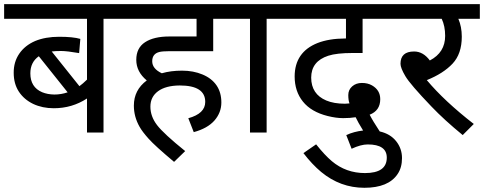

<svg xmlns="http://www.w3.org/2000/svg" viewBox="-20 -642 2344 930"><path d="M127 -286.6Q127 -219.7 184.1 -195.3Q210 -184.6 243.2 -184.1Q276.4 -184.1 307.6 -194.8L168 -369.6Q127 -340.8 127 -286.6ZM266.6 -463.9Q333.5 -463.9 369.1 -453.6L363.3 -384.8Q304.2 -395 275.9 -395Q247.6 -395 230.5 -392.6L364.7 -224.6Q380.9 -236.3 401.4 -256.3V-550.8H0V-622.1H585.4V-550.8H481.4V0H401.4V-165Q329.1 -117.7 240.7 -117.7Q185.1 -117.7 140.6 -138.7Q96.2 -160.2 71.3 -198.2Q46.4 -236.3 46.4 -289.1Q45.9 -341.8 73.2 -381.8Q100.6 -421.9 150.4 -443.4Q200.2 -463.9 266.6 -463.9Z M974.1 -148.4Q974.1 -228 850.6 -228Q782.7 -227.5 745.6 -200.2Q708.5 -172.9 708.5 -125.5Q708.5 -78.1 740.7 -36.1Q772.9 5.9 877 89.8L823.2 142.1Q730 64 699.7 29.8Q669.4 -3.9 655.8 -28.3Q628.4 -76.7 628.4 -130.4Q628.4 -206.1 690.9 -252.4Q640.1 -294.4 640.1 -352.1Q640.1 -409.7 682.6 -437.5Q725.1 -465.3 800.3 -465.3H932.1V-550.8H570.8V-622.1H1116.7V-550.8H1012.7V-394H797.9Q767.1 -394 751.5 -390.1Q717.3 -381.3 717.3 -345.2Q717.3 -309.1 763.7 -287.1Q807.1 -299.8 861.8 -299.8Q916.5 -299.8 960.9 -281.2Q1005.4 -262.7 1028.8 -228.5Q1052.2 -194.3 1052.2 -145.5Q1052.2 -96.7 1018.6 -58.1Q984.9 -20 918.5 -2L892.1 -69.3Q974.1 -91.8 974.1 -148.4Z M1375.5 -550.8H1271.5V0H1190.9V-550.8H1102.1V-622.1H1375.5Z M1853.5 121.6Q1853.5 57.6 1761.2 57.6Q1728 57.6 1683.1 78.6L1657.2 12.2Q1694.8 -4.9 1738.8 -9.8Q1713.4 -50.8 1702.6 -74.2Q1676.3 -69.8 1642.1 -69.8Q1607.9 -69.8 1566.9 -80.1Q1487.3 -100.1 1447.3 -149.9Q1407.2 -199.7 1407.2 -272Q1407.7 -389.6 1518.1 -433.6Q1573.2 -455.1 1650.9 -455.6H1655.8V-550.8H1360.8V-622.1H1895V-550.8H1736.3V-385.3H1688Q1610.8 -385.3 1570.3 -372.1Q1487.3 -345.2 1487.3 -265.6Q1487.8 -186 1560.1 -155.3Q1597.2 -139.6 1650.9 -139.6Q1658.2 -139.6 1672.9 -141.1Q1667 -156.2 1667 -181.6Q1667 -207 1685.8 -223.6Q1704.6 -240.2 1732.9 -240.2Q1761.2 -240.2 1781.7 -228.5Q1821.8 -205.6 1821.8 -161.6Q1821.8 -106.4 1770.5 -86.4Q1786.1 -55.7 1819.3 -5.4Q1870.6 6.3 1898.9 42Q1927.2 77.6 1927.2 123.8Q1927.2 169.9 1905.8 201.2Q1861.3 267.6 1744.9 267.6Q1628.4 267.6 1535.6 190.9Q1491.7 154.3 1449.7 99.6L1511.2 57.1Q1552.7 109.4 1587.4 138.7Q1655.8 196.3 1748 196.3Q1853.5 196.3 1853.5 121.6Z M1919.9 -333Q1919.9 -392.6 1985.8 -392.6Q2029.8 -392.6 2062 -349.1Q2136.2 -387.7 2136.2 -468.3Q2136.2 -515.6 2119.6 -550.8H1880.4V-622.1H2304.2V-550.8H2200.2Q2216.8 -512.2 2216.8 -464.4Q2216.8 -381.3 2172.1 -333.7Q2127.4 -286.1 2047.4 -253.9Q2132.3 -152.3 2274.9 -41.5L2221.2 12.2Q2132.3 -60.5 2069.8 -126Q1966.8 -233.4 1943.4 -273.2Q1919.9 -313 1919.9 -333Z"/></svg>

Font: NotoSans
Style: Regular
Weight: 400
Designer: Monotype Design team
Foundry: Monotype Imaging Inc.
Version: Version 1.04